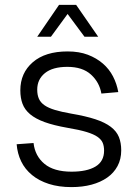

<svg xmlns="http://www.w3.org/2000/svg" viewBox="-20 -752 563 784"><path d="M272 12Q220 12 179.5 -1Q139 -14 110.5 -37.5Q82 -61 66.5 -93Q51 -125 48 -163L117 -168Q123 -115 161.5 -83Q200 -51 272 -51Q335 -51 370 -72Q405 -93 405 -137Q405 -155 399.5 -168.5Q394 -182 378.5 -193Q363 -204 333.5 -213Q304 -222 256 -230Q199 -240 162 -253.5Q125 -267 103 -285.5Q81 -304 72 -328Q63 -352 63 -383Q63 -454 114 -498Q165 -542 256 -542Q303 -542 338.5 -528.5Q374 -515 400 -492.5Q426 -470 441.5 -440Q457 -410 463 -376L394 -370Q386 -416 351.5 -447.5Q317 -479 255 -479Q195 -479 163.5 -453.5Q132 -428 132 -386Q132 -364 139 -348.5Q146 -333 162 -322Q178 -311 204.5 -303Q231 -295 271 -288Q330 -278 369.5 -265Q409 -252 432.5 -234Q456 -216 465.5 -192.5Q475 -169 475 -138Q475 -102 460 -74Q445 -46 418 -27Q391 -8 354 2Q317 12 272 12ZM132 -602 221 -732H291L381 -602H325L256 -695L188 -602Z"/></svg>

Font: Geist Light
Style: Regular
Weight: 400
Designer: Basement.studio, Andrés Briganti, Mateo Zaragoza
Foundry: Basement.studio, Vercel, Andrés Briganti, Guido Ferreyra, Mateo Zaragoza
Version: Version 1.401